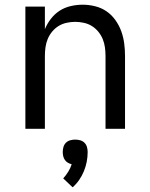

<svg xmlns="http://www.w3.org/2000/svg" viewBox="-20 -548 640 817"><path d="M88 0V-520H171V-424Q181 -448 197 -468.5Q213 -489 234 -502.5Q255 -516 280.5 -522Q306 -528 332 -528Q358 -528 384.5 -521.5Q411 -515 433 -500Q455 -485 471 -462.5Q487 -440 496 -415Q505 -390 508.5 -363.5Q512 -337 512 -310V0H429V-310Q429 -328 426.5 -346.5Q424 -365 417 -382Q410 -399 398 -413.5Q386 -428 370.5 -437.5Q355 -447 336.5 -451Q318 -455 300 -455Q282 -455 263.5 -451Q245 -447 229.5 -437.5Q214 -428 202 -413.5Q190 -399 183 -382Q176 -365 173.5 -346.5Q171 -328 171 -310V0ZM289 249 249 211Q261 198 270.5 182.5Q280 167 285 151Q277 149 269 144.5Q261 140 256 132.5Q251 125 249 116.5Q247 108 247 99Q247 88 250 77.5Q253 67 260.5 59.5Q268 52 278.5 49Q289 46 300 46Q311 46 321.5 49Q332 52 339.5 59.5Q347 67 350 77.5Q353 88 353 99Q353 120 349 140.5Q345 161 337 180.5Q329 200 317 217.5Q305 235 289 249Z"/></svg>

Font: Iosevka Meiseki Sans
Style: Regular
Weight: 400
Monospace: yes
Designer: Belleve Invis
Foundry: Belleve Invis
Version: Version 11.2.6; ttfautohint (v1.8.4)